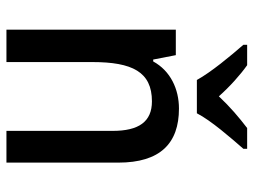

<svg xmlns="http://www.w3.org/2000/svg" viewBox="-118 -688 806 611"><g transform="rotate(90 285.5 -383.0)"><path d="M235 -606H341C364 -651 420 -715 454 -754V-766H388C354 -740 322 -713 287 -676C256 -711 219 -744 188 -766H123V-754C158 -714 211 -650 235 -606ZM326 -549C264 -549 206 -522 176 -467H170L156 -539H75V0H178V-273C178 -400 209 -463 303 -463C368 -463 397 -421 397 -338V0H498V-356C498 -489 437 -549 326 -549Z"/></g></svg>

Font: Noto Sans Arabic SemCond Med
Style: Regular
Weight: 500
Width: 4
Designer: Monotype Design Team, Nadine Chahine, Nizar Qandah and Khaled Hosny
Foundry: Monotype Imaging Inc.
Version: Version 2.012